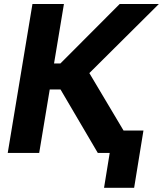

<svg xmlns="http://www.w3.org/2000/svg" viewBox="-20 -747 796 938"><path d="M457.7 0H516L488.3 170.5H635.3L680.8 -109.4H583.5L416.5 -389.9L756 -727.3H564.6L274.9 -436.8H244L292.3 -727.3H138.5L17.8 0H171.5L223 -310H275.6Z"/></svg>

Font: Margiela Sans
Style: Bold Italic
Weight: 700
Italic angle: -9.39999°
Designer: Stefan Endress, Andreas Faust
Version: Version 1.100;FEAKit 1.0